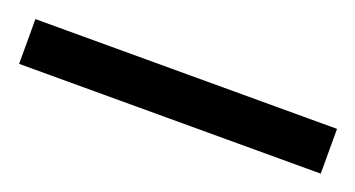

<svg xmlns="http://www.w3.org/2000/svg" viewBox="-26 -60 485 262"><g transform="rotate(20 217.0 71.5)"><path d="M-2 104H436V39H-2Z"/></g></svg>

Font: Noto Sans Tamil UI Medium
Style: Regular
Weight: 500
Designer: Jelle Bosma - Monotype Design Team
Foundry: Monotype Imaging Inc.
Version: Version 2.004